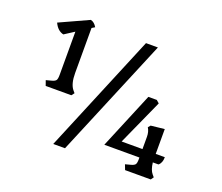

<svg xmlns="http://www.w3.org/2000/svg" viewBox="-121 -913 1259 1090"><g transform="rotate(20 509.0 -367.5)"><path d="M365 0H294L593 -718H665ZM780 -85V-95H568L710 -436H761L778 -421L654 -146H780V-220Q780 -251 766 -273L778 -287L860 -296V-146H915Q915 -111 895 -95H861Q866 -51 884 -30L895 -17L883 0H728L716 -31L750 -40Q768 -45 774 -53Q780 -61 780 -85ZM273 -421Q273 -355 298 -325L309 -312L296 -295H141L130 -326L164 -335Q182 -340 188 -348Q194 -356 194 -380V-642L135 -604Q99 -612 79 -655L254 -735Q276 -730 291 -704L273 -693Z"/></g></svg>

Font: Gabriela
Style: Regular
Weight: 400
Designer: Eduardo Rodriguez Tunni
Foundry: Eduardo Rodriguez Tunni
Version: Version 1.003